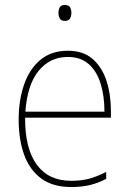

<svg xmlns="http://www.w3.org/2000/svg" viewBox="-20 -742 521 772"><path d="M253 -538Q315 -538 353 -504.5Q391 -471 408.5 -416Q426 -361 426 -295V-269H81Q80 -146 127.5 -80.5Q175 -15 266 -15Q306 -15 337 -23Q368 -31 407 -51V-23Q375 -6 341.5 2Q308 10 266 10Q192 10 145.5 -24.5Q99 -59 77 -120Q55 -181 55 -261Q55 -338 76.5 -401Q98 -464 142 -501Q186 -538 253 -538ZM253 -513Q181 -513 135.5 -457.5Q90 -402 82 -293H400Q400 -356 384.5 -406Q369 -456 336.5 -484.5Q304 -513 253 -513ZM240 -722Q257 -722 262 -712Q267 -702 267 -690Q267 -677 261.5 -667.5Q256 -658 240 -658Q226 -658 220.5 -667.5Q215 -677 215 -690Q215 -702 220 -712Q225 -722 240 -722Z"/></svg>

Font: Noto Sans Thai SemCond Thin
Style: Regular
Weight: 100
Width: 4
Designer: Monotype Design Team
Foundry: Monotype Imaging Inc.
Version: Version 2.002; ttfautohint (v1.8.4.7-5d5b)